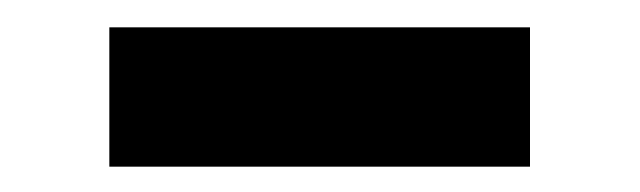

<svg xmlns="http://www.w3.org/2000/svg" viewBox="-20 -322 480 144"><path d="M62 -197V-301.5H377.5V-197Z"/></svg>

Font: Libre Caslon Text
Style: Bold
Weight: 700
Designer: Pablo Impallari, Rodrigo Fuenzalida, Katja Schimmel
Foundry: Pablo Impallari, Rodrigo Fuenzalida
Version: Version 2.000